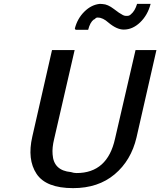

<svg xmlns="http://www.w3.org/2000/svg" viewBox="-20 -955 829 993"><path d="M371 -801Q370 -802 369 -804Q368 -806 367 -807Q380 -859 416.5 -895Q453 -931 497 -935Q506 -935 511 -934Q537 -933 569 -908.5Q601 -884 609 -881Q623 -871 639 -873Q649 -873 657 -881Q678 -898 689 -935H759Q744 -877 705 -839.5Q666 -802 620 -802Q584 -802 541 -838Q512 -864 487 -864Q478 -866 470 -856Q466 -855 465 -854Q446 -840 436 -801ZM147 -248 249 -696H366L260 -236Q249 -191 252 -157Q257 -73 347 -65Q362 -60 376 -60Q536 -60 575 -238L681 -696H789L686 -244Q658 -125 573 -53.5Q488 18 358 18Q218 18 169 -56Q120 -130 147 -248Z"/></svg>

Font: Coval
Style: Medium Italic
Weight: 500
Foundry: Context Ltd
Version: Version 001.000